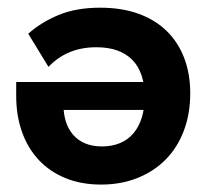

<svg xmlns="http://www.w3.org/2000/svg" viewBox="-20 -485 560 512"><path d="M249.5 7.2Q302.5 7.2 346.4 -10.3Q390.3 -27.8 421.8 -59.6Q453.3 -91.5 470.3 -136.6Q487.3 -181.8 487.3 -236.3Q487.3 -288.8 470.9 -331.1Q454.5 -373.5 423.5 -403.3Q392.5 -433 348.1 -448.8Q303.8 -464.5 246.8 -464.5Q183.3 -464.5 136.3 -445Q89.2 -425.5 55.3 -395L109.3 -306.7Q134 -332.7 165.8 -345.9Q197.5 -359 237.5 -359Q268.8 -359 292.7 -350.4Q316.7 -341.7 333 -325.2Q349.2 -308.7 357.5 -284Q365.7 -259.2 365.7 -227Q365.7 -196 358 -171.1Q350.2 -146.3 335.7 -129.3Q321.2 -112.3 299.9 -103.4Q278.5 -94.5 252.3 -94.5Q226.5 -94.5 207.1 -102.6Q187.8 -110.8 175 -125.5Q162.3 -140.3 155.8 -160.4Q149.3 -180.5 149.3 -205.3L82.2 -191.8H416V-266.3H23.2V-229.3Q23.2 -176.8 38.7 -133.1Q54.2 -89.5 83.4 -58.4Q112.5 -27.3 154.6 -10Q196.8 7.2 249.5 7.2Z"/></svg>

Font: Tilda Sans VF
Style: Regular
Weight: 400
Designer: ParaType Ltd
Foundry: ParaType Ltd
Version: Version 1.010